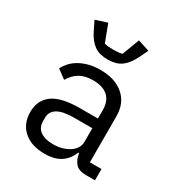

<svg xmlns="http://www.w3.org/2000/svg" viewBox="-182 -893 964 1030"><g transform="rotate(30 300.0 -378.0)"><path d="M284 -595Q233 -595 201 -617.5Q169 -640 145 -688L117 -745L189 -768L229 -662Q240 -658 256 -657Q272 -656 284 -656Q296 -656 312 -657Q328 -658 339 -662L379 -768L451 -745L423 -688Q399 -640 367 -617.5Q335 -595 284 -595ZM495 0Q448 0 428 -24Q408 -48 403 -84H398Q381 -39 343.5 -13.5Q306 12 243 12Q162 12 114 -30Q66 -72 66 -145Q66 -217 118.5 -256Q171 -295 288 -295H398V-346Q398 -403 366 -431.5Q334 -460 275 -460Q223 -460 190 -439.5Q157 -419 137 -384L83 -424Q93 -444 110 -463Q127 -482 152 -496.5Q177 -511 209 -519.5Q241 -528 280 -528Q371 -528 424.5 -482Q478 -436 478 -354V-70H550V0ZM257 -55Q288 -55 313.5 -62.5Q339 -70 358 -82.5Q377 -95 387.5 -112.5Q398 -130 398 -150V-235H288Q216 -235 183 -215Q150 -195 150 -157V-136Q150 -96 178.5 -75.5Q207 -55 257 -55Z"/></g></svg>

Font: PlemolJP35 Console
Style: Regular
Weight: 400
Version: v2.0.3; ttfautohint (v1.8.4.7-5d5b-dirty) -l 6 -r 45 -G 200 